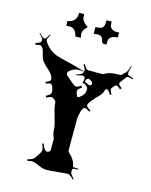

<svg xmlns="http://www.w3.org/2000/svg" viewBox="-161 -1106 962 1223"><g transform="rotate(15 319.5 -494.5)"><path d="M403.3 -861.8 392.6 -872.6Q391.1 -910.6 353.5 -910.6Q348.6 -910.6 329.6 -906.7L328.6 -950.7Q367.2 -955.1 373.5 -960V-960.9Q385.7 -976.1 385.7 -991.7V-1011.7L419.4 -1012.7Q420.4 -984.4 424.6 -977.8Q428.7 -971.2 434.6 -965.8V-966.8Q444.8 -956.5 464.4 -956.5H483.4L484.4 -924.8Q425.3 -921.9 425.3 -878.9V-861.8ZM166.5 -912.6 147.5 -911.6 146.5 -942.9Q205.6 -949.7 205.6 -1012.7H238.3Q238.3 -984.4 243.7 -976.1Q249 -967.8 253.2 -962.9Q257.3 -958 258.1 -957Q258.8 -956.1 260.3 -955.1Q265.1 -949.7 281.7 -939Q252.4 -909.7 252.4 -890.6Q252.4 -881.8 257.3 -861.8L220.7 -859.9Q216.3 -886.7 202.6 -899.7Q189 -912.6 172.4 -912.6ZM440.9 23.9Q414.6 -3.9 399.2 -3.4Q383.8 -2.9 334.2 2.4Q284.7 7.8 261.5 7.8Q238.3 7.8 207.5 -6.6Q176.8 -21 162.8 -21Q148.9 -21 129.9 -16.1L127.9 -25.9Q152.8 -32.2 162.4 -38.8Q171.9 -45.4 176 -52.7Q180.2 -60.1 188 -70.8Q205.1 -94.2 205.1 -107.2Q205.1 -120.1 193.8 -147L202.1 -149.9Q211.4 -125.5 217.8 -117.2Q227.5 -105 236.6 -105Q245.6 -105 251.2 -110.8Q256.8 -116.7 256.8 -122.1V-195.8Q256.8 -196.3 253.4 -204.1Q243.2 -226.6 243.2 -249.8Q243.2 -272.9 225.6 -331.8Q208 -390.6 207.5 -408.2Q207 -425.8 203.1 -430.2L189.9 -441.9Q183.6 -448.2 175 -448.2Q166.5 -448.2 142.1 -437L137.2 -446.8Q156.7 -457.5 162.8 -464.1Q168.9 -470.7 168.9 -482.2Q168.9 -493.7 161.9 -511.7Q154.8 -529.8 145 -529.8Q138.2 -529.8 116.2 -522L111.8 -532.2Q143.1 -543.9 143.1 -554.2Q143.1 -582.5 105.5 -615.2Q64.5 -649.9 56.2 -673.8Q53.7 -681.2 49.8 -696.8Q45.9 -712.4 43 -722.2Q40 -731.9 32.7 -740.5Q25.4 -749 17.3 -749Q9.3 -749 -11.2 -744.1L-14.2 -754.9Q9.8 -762.2 15.9 -767.6Q22 -772.9 22 -783.2V-786.1Q22 -795.4 -4.9 -820.8L-2 -824.2Q23.9 -796.9 33.2 -796.9H35.2Q43 -796.9 61 -830.1L65.9 -827.1Q49.8 -800.3 49.8 -794.2Q49.8 -788.1 50.8 -787.1Q83 -733.4 136.7 -712.9Q166.5 -702.1 220.2 -690.2Q273.9 -678.2 293.5 -671.1Q313 -664.1 333 -660.2L334 -666Q334 -676.3 316.9 -702.1L323.7 -706.1Q341.8 -678.7 347.7 -676.3Q353.5 -673.8 358.9 -673.8H451.2Q453.1 -673.8 466.8 -681.6Q494.6 -698.2 561 -698.2Q565.9 -698.2 569.8 -702.1L592.8 -725.1Q600.6 -731.4 612.8 -770L617.2 -769Q606 -733.9 606 -728Q606 -722.2 606.9 -720.2V-719.2Q607.4 -714.4 609.4 -711.9Q613.8 -706.5 645 -699.2L644 -691.9Q617.7 -698.2 611.6 -698.2Q605.5 -698.2 601.1 -691.9L572.8 -654.8Q567.9 -648.4 567.9 -642.6Q567.9 -636.7 590.8 -618.2L583 -608.9Q562.5 -627 556.2 -627Q549.8 -627 543.9 -621.1L533.2 -608.9Q525.9 -602.5 525.9 -594.7Q525.9 -586.9 539.1 -564L529.8 -558.1Q513.2 -587.9 501 -587.9Q492.2 -587.9 489.7 -574.2Q485.4 -549.3 445.8 -516.1Q443.4 -514.2 441.7 -510.5Q439.9 -506.8 430.7 -497.6Q406.7 -472.7 406.7 -455.1Q406.7 -447.3 436 -429.2L431.2 -420.9Q406.7 -436 398.9 -436Q383.8 -436 375.5 -404.5Q367.2 -373 367.2 -351.1V-147.9Q367.2 -144 371.1 -138.2Q414.1 -100.1 419.9 -60.1Q420.4 -56.6 421.4 -55.7Q424.3 -51.8 444.8 -51.8H457L458 -45.9Q426.3 -44.9 423.6 -42.2Q420.9 -39.6 420.9 -36.1L418.9 -22Q418.9 -7.8 445.8 19ZM347.2 -615.2Q347.2 -631.8 328.1 -631.8Q321.3 -631.8 291 -623L289.1 -627.9Q321.3 -639.6 324.7 -643.8Q328.1 -647.9 330.1 -652.6Q332 -657.2 333 -658.2Q313 -661.1 292.5 -660.4Q272 -659.7 251 -646.2Q230 -632.8 230 -621.3Q230 -609.9 236.8 -606L291 -560.1Q299.3 -553.2 308.1 -553.2Q316.9 -553.2 338.9 -567.9L346.2 -557.1Q319.8 -539.6 319.8 -529.1Q319.8 -518.6 325.9 -504.9Q332 -491.2 335.4 -491.2Q338.9 -491.2 345.5 -495.6Q352.1 -500 360.4 -507.3Q379.9 -525.4 379.9 -555.2Q379.9 -570.8 350.1 -587.9Q349.1 -585.9 349.1 -584L341.8 -585.9Q347.2 -609.9 347.2 -615.2ZM353 -599.1Q378.9 -584 389.9 -584Q400.9 -584 400.9 -596.2Q400.9 -608.4 391.1 -613.8L381.8 -619.1Q377.9 -621.1 375 -621.1H370.1Q362.3 -620.1 359.1 -614.5Q356 -608.9 353 -599.1ZM399.9 -586.9 397.9 -585.9Q398.9 -585.9 399.9 -586.9ZM393.1 -583 392.1 -582Q393.1 -582 393.1 -583Z"/></g></svg>

Font: Eater Caps
Style: Regular
Weight: 400
Version: Version 001.002